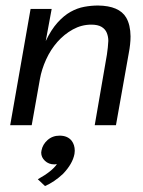

<svg xmlns="http://www.w3.org/2000/svg" viewBox="-20 -442 504 678"><path d="M389.5 0H314.5L357.5 -249Q361.5 -275.5 362.5 -297.5Q362.5 -312.5 357.2 -325.8Q352 -339 338.8 -347Q325.5 -355 302.5 -355Q268 -355 237.2 -338Q206.5 -321 182.5 -293.8Q158.5 -266.5 142.8 -231.8Q127 -197 121 -163L92 0H16L88 -410.5H162.5L141.5 -297Q160.5 -337 183 -362Q205.5 -387 229.2 -400.2Q253 -413.5 277.8 -418Q302.5 -422.5 326.5 -422.5Q401 -421.5 425.5 -380Q440.5 -354.5 441 -313.5Q441 -286.5 434.5 -253ZM139 215 113.5 191Q164 163 181 137.5L172 138.5Q152 138.5 138.8 126Q125.5 113.5 125.5 97L126.5 89.5Q130.5 68 148 52.5Q165.5 37 190.5 37Q218.5 37 233 55Q244 69.5 244 90.5L243 101.5Q236.5 136.5 202.5 172Q172 200.5 139 215Z"/></svg>

Font: Lucymar Sans
Style: Italic
Weight: 400
Italic angle: -10°
Foundry: The League of Moveable Type (original font) / Main changes by Cristiano Sobral with portions from Mirco Monsees
Version: Version 2.00;August 30, 2020;FontCreator 13.0.0.2681 64-bit